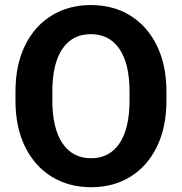

<svg xmlns="http://www.w3.org/2000/svg" viewBox="-20 -741 729 770"><path d="M647.5 -372.1V-338.4Q647.5 -230.5 609.1 -152.3Q570.8 -74.2 502.9 -32.2Q435.1 9.8 345.2 9.8Q256.3 9.8 187.7 -32.2Q119.1 -74.2 80.6 -152.3Q42 -230.5 42 -338.4V-372.1Q42 -480.5 80.3 -558.6Q118.7 -636.7 187 -678.7Q255.4 -720.7 344.2 -720.7Q434.1 -720.7 502.2 -678.7Q570.3 -636.7 608.9 -558.6Q647.5 -480.5 647.5 -372.1ZM499.5 -338.4V-373Q499.5 -485.4 459 -544.7Q418.5 -604 344.2 -604Q270 -604 230 -544.7Q189.9 -485.4 189.9 -373V-338.4Q189.9 -226.6 230.5 -166.5Q271 -106.4 345.2 -106.4Q419.4 -106.4 459.5 -166.5Q499.5 -226.6 499.5 -338.4Z"/></svg>

Font: Vazirmatn RD UI FD
Style: Bold
Weight: 700
Designer: Saber Rastikerdar
Foundry: Saber Rastikerdar
Version: Version 33.003